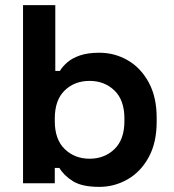

<svg xmlns="http://www.w3.org/2000/svg" viewBox="-20 -716 678 750"><path d="M196 -696V-439H214Q224 -456 243 -472.5Q262 -489 292.5 -499.5Q323 -510 368 -510Q428 -510 479 -480.5Q530 -451 561 -394Q592 -337 592 -256V-240Q592 -159 561 -102Q530 -45 478.5 -15.5Q427 14 368 14Q300 14 264.5 -8.5Q229 -31 212 -60H194V0H70V-696ZM194 -253V-243Q194 -171 233 -133.5Q272 -96 330 -96Q388 -96 427 -133.5Q466 -171 466 -243V-253Q466 -325 427 -362.5Q388 -400 330 -400Q271 -400 232.5 -362.5Q194 -325 194 -253Z"/></svg>

Font: Space 7353
Style: Regular
Weight: 400
Designer: Christine Claussen + Ruben Lyon  (Space 7353)
Version: Version 1.000;FEAKit 1.0